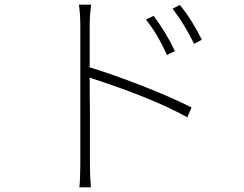

<svg xmlns="http://www.w3.org/2000/svg" viewBox="-20 -768 1040 820"><path d="M727 -550 693 -533Q654 -621 603 -685L636 -700Q689 -630 727 -550ZM842 -598 809 -581Q762 -674 717 -731L748 -747Q801 -682 842 -598ZM323 -121V-222V-348V-477V-588V-657Q323 -708 317 -748H369Q363 -698 363 -657V-549V-426Q363 -342 364 -302V-192V-110V-70Q364 -22 368 32H319Q323 -4 323 -70ZM798 -309 780 -267Q629 -351 355 -439V-483Q463 -450 586 -402Q709 -354 798 -309Z"/></svg>

Font: Merged Yaku Han JP ExtraLight
Style: Regular
Weight: 250
Designer: Ryoko NISHIZUKA 西塚涼子 (kana, bopomofo & ideographs); Paul D. Hunt (Latin, Greek & Cyrillic); Sandoll Communications 산돌커뮤니
Foundry: Adobe
Version: Version 2.004